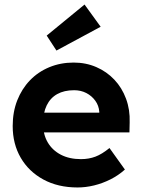

<svg xmlns="http://www.w3.org/2000/svg" viewBox="-20 -817 626 847"><path d="M36 -261Q36 -323 56 -374Q76 -425 112 -462.5Q148 -500 197.5 -520.5Q247 -541 305 -541Q359 -541 405 -521Q451 -501 484.5 -465.5Q518 -430 536 -381.5Q554 -333 552 -277L551 -233H126L103 -320H434L418 -302V-324Q416 -351 400.5 -372.5Q385 -394 361 -406.5Q337 -419 307 -419Q263 -419 232.5 -402Q202 -385 186 -352Q170 -319 170 -272Q170 -224 190.5 -189Q211 -154 248.5 -134.5Q286 -115 337 -115Q372 -115 401 -126Q430 -137 463 -164L531 -69Q502 -43 467 -25.5Q432 -8 395 1Q358 10 322 10Q236 10 171.5 -25Q107 -60 71.5 -121Q36 -182 36 -261ZM229 -594 186 -660 353 -797 424 -699Z"/></svg>

Font: Mach SemiBold
Style: Regular
Weight: 600
Version: Version 1.002